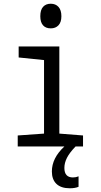

<svg xmlns="http://www.w3.org/2000/svg" viewBox="-20 -785 540 1029"><path d="M196 -698Q196 -732 211 -748.5Q226 -765 252 -765Q278 -765 293.5 -748Q309 -731 309 -698Q309 -666 293.5 -649.5Q278 -633 252 -633Q225 -633 210.5 -649.5Q196 -666 196 -698ZM385 0Q353 33 339 60.5Q325 88 325 115Q325 166 371 166Q387 166 401 160V216Q383 224 354 224Q307 224 282.5 200.5Q258 177 258 134Q258 62 325 0H75V-59L216 -69V-463L80 -477V-536H298V-69L425 -59V0Z"/></svg>

Font: Noto Sans Mono UI Cond
Style: Regular
Weight: 400
Width: 3
Monospace: yes
Designer: Monotype Design team
Foundry: Monotype Imaging Inc.
Version: Version 1.000